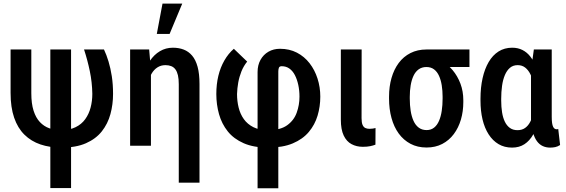

<svg xmlns="http://www.w3.org/2000/svg" viewBox="-20 -800 3109 1054"><path d="M38.1 -528.3H151.9V-288.1Q151.9 -231.4 164.3 -192.4Q176.8 -153.3 199 -129.9Q221.2 -106.4 250.5 -95.9Q279.8 -85.4 312.5 -85.4Q361.3 -85.4 394.5 -101.6Q427.7 -117.7 448 -146Q468.3 -174.3 477.5 -210Q486.8 -245.6 486.8 -284.7Q485.8 -348.1 473.1 -409.2Q460.4 -470.2 441.4 -528.3H550.8Q564.5 -499.5 575.7 -462.6Q586.9 -425.8 593.8 -381.3Q600.6 -336.9 600.6 -284.7Q600.6 -226.6 586.2 -173.6Q571.8 -120.6 539.1 -79.1Q506.3 -37.6 451.9 -13.7Q397.5 10.3 317.4 10.3Q253.4 10.3 202.1 -7.1Q150.9 -24.4 114 -60.8Q77.1 -97.2 57.6 -154.1Q38.1 -210.9 38.1 -289.6ZM256.3 -528.3H370.1V232.4H256.3Z M808.6 -415.5V0H694.3V-528.3H798.8ZM786.1 -281.7 754.4 -280.8Q754.4 -336.4 766.8 -383.5Q779.3 -430.7 802.5 -465.3Q825.7 -500 857.9 -519Q890.1 -538.1 929.2 -538.1Q961.9 -538.1 988.5 -527.8Q1015.1 -517.6 1034.7 -494.6Q1054.2 -471.7 1064.7 -433.3Q1075.2 -395 1075.2 -338.4V202.6H961.4V-337.4Q961.4 -366.7 956.8 -386.7Q952.1 -406.7 943.1 -418.9Q934.1 -431.2 920.2 -436.8Q906.2 -442.4 888.2 -442.4Q863.3 -442.4 844 -429.9Q824.7 -417.5 812 -395.3Q799.3 -373 792.7 -344Q786.1 -314.9 786.1 -281.7ZM840.8 -613.8 872.1 -780.3H980.5L911.1 -613.8Z M1394 233.4V-404.3Q1394 -442.4 1409.9 -471.2Q1425.8 -500 1453.6 -516.1Q1481.4 -532.2 1517.1 -532.2Q1568.8 -532.2 1609.9 -511Q1650.9 -489.7 1679.4 -452.9Q1708 -416 1723.1 -368.7Q1738.3 -321.3 1738.3 -269.5Q1738.3 -215.3 1723.4 -165.3Q1708.5 -115.2 1675.3 -75.7Q1642.1 -36.1 1587.2 -12.9Q1532.2 10.3 1452.1 10.3Q1372.6 10.3 1317.9 -13.7Q1263.2 -37.6 1230.2 -78.9Q1197.3 -120.1 1182.4 -173.1Q1167.5 -226.1 1167.5 -283.7Q1167.5 -337.4 1178.7 -383.8Q1189.9 -430.2 1211.7 -468Q1233.4 -505.9 1263.7 -532.2L1336.9 -461.9Q1317.4 -438 1305.4 -408.2Q1293.5 -378.4 1287.8 -346.7Q1282.2 -314.9 1281.2 -283.7Q1281.2 -245.1 1290 -209.5Q1298.8 -173.8 1318.6 -146Q1338.4 -118.2 1371.1 -101.8Q1403.8 -85.4 1452.1 -85.4Q1518.6 -85.4 1555.9 -112.1Q1593.3 -138.7 1608.6 -180.9Q1624 -223.1 1624 -269.5Q1624 -303.7 1617.4 -334Q1610.8 -364.3 1598.9 -387.5Q1586.9 -410.6 1568.8 -423.6Q1550.8 -436.5 1526.4 -436.5Q1513.7 -436.5 1510.7 -427.2Q1507.8 -418 1507.8 -407.7V233.4Z M1851.1 -528.3H1965.3L1964.8 -151.4Q1964.8 -127.4 1970.2 -114.7Q1975.6 -102.1 1985.4 -97.4Q1995.1 -92.8 2008.3 -92.8Q2018.1 -92.8 2027.3 -94.2Q2036.6 -95.7 2041.5 -97.2L2041 -5.9Q2028.8 -1 2012.2 2.4Q1995.6 5.9 1971.7 5.9Q1937 5.9 1909.7 -8.8Q1882.3 -23.4 1866.7 -56.2Q1851.1 -88.9 1851.1 -143.6Z M2115.7 -258.3V-269.5Q2115.7 -324.7 2129.2 -371.8Q2142.6 -418.9 2168.7 -454.1Q2194.8 -489.3 2233.4 -508.8Q2272 -528.3 2320.8 -528.3Q2332 -524.9 2341.6 -512.2Q2351.1 -499.5 2365.5 -485.8Q2379.9 -472.2 2405.3 -464.4Q2438 -446.8 2464.8 -414.8Q2491.7 -382.8 2507.6 -340.8Q2523.4 -298.8 2523.4 -250V-239.3Q2523.4 -189 2510.3 -143.8Q2497.1 -98.6 2471.2 -64Q2445.3 -29.3 2407.7 -9.8Q2370.1 9.8 2321.8 9.8Q2272 9.8 2233.6 -10.5Q2195.3 -30.8 2168.9 -66.9Q2142.6 -103 2129.2 -152.1Q2115.7 -201.2 2115.7 -258.3ZM2229.5 -269V-258.3Q2229.5 -222.7 2234.4 -191.7Q2239.3 -160.6 2250 -136.7Q2260.7 -112.8 2278.6 -99.4Q2296.4 -85.9 2321.8 -85.9Q2346.2 -85.9 2363 -99.4Q2379.9 -112.8 2390.1 -136.7Q2400.4 -160.6 2405 -191.9Q2409.7 -223.1 2409.7 -258.8V-269.5Q2409.7 -302.2 2405 -331.5Q2400.4 -360.8 2390.1 -383.5Q2379.9 -406.2 2362.8 -419.2Q2345.7 -432.1 2320.8 -432.1Q2295.9 -432.1 2278.1 -419.2Q2260.3 -406.2 2249.8 -383.5Q2239.3 -360.8 2234.4 -331.3Q2229.5 -301.8 2229.5 -269ZM2557.1 -528.3V-432.1H2320.8V-528.3Z M2617.7 -248V-258.3Q2617.7 -319.8 2629.2 -370.8Q2640.6 -421.9 2662.6 -459.5Q2684.6 -497.1 2717 -517.6Q2749.5 -538.1 2792 -538.1Q2823.2 -538.1 2847.9 -525.6Q2872.6 -513.2 2890.9 -490Q2909.2 -466.8 2921.9 -434.3Q2934.6 -401.9 2942.4 -361.3Q2950.2 -320.8 2954.6 -273.9V-246.6Q2949.2 -189.5 2937.7 -142.6Q2926.3 -95.7 2907 -61.5Q2887.7 -27.3 2859.1 -8.5Q2830.6 10.3 2791 10.3Q2749 10.3 2716.8 -8.8Q2684.6 -27.8 2662.4 -62.5Q2640.1 -97.2 2628.9 -144.3Q2617.7 -191.4 2617.7 -248ZM2731.4 -257.8V-247.6Q2731.4 -213.4 2736.1 -183.8Q2740.7 -154.3 2751.2 -132.3Q2761.7 -110.4 2778.8 -97.9Q2795.9 -85.4 2820.8 -85.4Q2845.2 -85.4 2862.3 -97.4Q2879.4 -109.4 2890.6 -130.9Q2901.9 -152.3 2908.9 -180.4Q2916 -208.5 2920.9 -240.7V-274.4Q2917.5 -308.6 2910.4 -338.9Q2903.3 -369.1 2891.6 -392.6Q2879.9 -416 2862.8 -429.2Q2845.7 -442.4 2821.8 -442.4Q2796.4 -442.4 2779.3 -427.7Q2762.2 -413.1 2751.5 -387.7Q2740.7 -362.3 2736.1 -328.9Q2731.4 -295.4 2731.4 -257.8ZM2910.6 -528.3H3008.8V-158.7Q3008.8 -138.2 3010.7 -125Q3012.7 -111.8 3016.4 -104.2Q3020 -96.7 3024.9 -93.5Q3029.8 -90.3 3035.6 -90.3Q3039.1 -90.3 3041 -90.8Q3043 -91.3 3044.4 -92.3L3054.7 -3.9Q3041 4.9 3027.8 7.6Q3014.6 10.3 3000 10.3Q2977.5 10.3 2959.2 1.7Q2940.9 -6.8 2927.5 -25.1Q2914.1 -43.5 2905.8 -72.3Q2897.5 -101.1 2895 -141.1V-414.6Z"/></svg>

Font: Roboto Condensed Medium
Style: Regular
Weight: 500
Designer: Christian Robertson
Foundry: Google
Version: Version 3.0